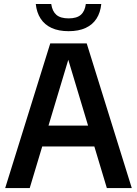

<svg xmlns="http://www.w3.org/2000/svg" viewBox="-20 -962 700 982"><path d="M6.5 0 237 -740H423.5L654 0H526.5L321.5 -682H337L132 0ZM144.5 -213 171.5 -319.5H488.5L515 -213ZM331 -802.5Q280 -802.5 244 -819Q208 -835.5 187.8 -866.8Q167.5 -898 163 -941.5H242Q247.5 -904 268.5 -886Q289.5 -868 331 -868Q372.5 -868 393.2 -886Q414 -904 419 -941.5H498Q493.5 -897.5 473.5 -866.5Q453.5 -835.5 417.8 -819Q382 -802.5 331 -802.5Z"/></svg>

Font: Encode Sans SC SemiCondensed SemiBold
Style: Regular
Weight: 600
Width: 4
Designer: Multiple Designers
Foundry: Impallari Type
Version: Version 3.002